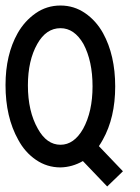

<svg xmlns="http://www.w3.org/2000/svg" viewBox="-20 -634 505 695"><path d="M199 -614Q248 -614 288 -586.5Q328 -559 353 -514Q397 -434 397 -321Q397 -208 352 -128Q346 -117 338 -105L425 -14L368 41L280 -51Q242 -29 199 -28Q150 -28 110 -55.5Q70 -83 46 -128Q0 -210 0 -326Q0 -436 44 -514Q69 -558 109 -586Q149 -614 199 -614ZM199 -532Q147 -532 115 -475Q81 -415 81 -325Q81 -231 117 -168Q149 -110 199 -110Q248 -110 281 -168Q315 -230 315 -321.5Q315 -413 282 -475Q249 -532 199 -532Z"/></svg>

Font: Satisfactory Mid
Style: Regular
Weight: 400
Designer: Sadat Fauzi
Foundry: Intuisi Creative
Version: Version 001.000